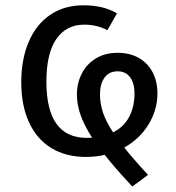

<svg xmlns="http://www.w3.org/2000/svg" viewBox="-20 -571 655 713"><path d="M441.5 -23.1Q473.8 17.9 529.7 78.5L471.3 121.5Q411.8 58.5 368.7 4.1Q335.9 11.8 298.5 11.8Q225.1 11.8 171 -21Q116.9 -53.8 87.9 -116.4Q59 -179 59 -265.1Q59 -351.3 86.7 -415.9Q114.4 -480.5 166.4 -515.9Q218.5 -551.3 289.2 -551.3Q325.6 -551.3 356.2 -544.4Q386.7 -537.4 414.4 -521.5L379 -459Q339.5 -479.5 292.8 -479.5Q226.2 -479.5 189.2 -426.2Q152.3 -372.8 152.3 -267.7Q152.3 -59 302.1 -59Q315.4 -59 322.1 -59.5Q292.8 -105.1 279.2 -143.8Q265.6 -182.6 265.6 -220Q265.6 -262.1 283.6 -297.4Q301.5 -332.8 335.6 -353.8Q369.7 -374.9 416.9 -374.9Q461.5 -374.9 494.9 -356.2Q528.2 -337.4 546.4 -303.3Q564.6 -269.2 564.6 -224.1Q564.6 -163.1 531.8 -109.2Q499 -55.4 441.5 -23.1ZM400 -79.5Q440 -99.5 459.7 -137.2Q479.5 -174.9 479.5 -224.1Q479.5 -262.1 463.1 -284.1Q446.7 -306.2 416.9 -306.2Q385.1 -306.2 368.2 -282.8Q351.3 -259.5 351.3 -220Q351.3 -186.2 362.6 -152.6Q373.8 -119 400 -79.5Z"/></svg>

Font: Fira Code
Style: Regular
Weight: 400
Designer: Carrois Corporate, Edenspiekermann AG, Nikita Prokopov
Foundry: Carrois Corporate, Edenspiekermann AG, Nikita Prokopov
Version: Version 5.002